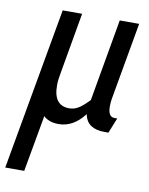

<svg xmlns="http://www.w3.org/2000/svg" viewBox="-117 -550 662 852"><g transform="rotate(10 214.0 -123.5)"><path d="M97 -12.5 51.5 242H-34L96 -489H183.5L135 -212Q132.5 -196.5 130.8 -185Q129 -173.5 129 -156.5Q129 -66 199.5 -66Q225 -66 246.5 -81.5Q268 -97 288 -118.5L353 -489H440.5L384 -170Q380.5 -150.5 378.2 -136.8Q376 -123 376 -105.5Q376 -58.5 405 -58.5H417.5L390 10H370.5Q334 10 310.8 -5.2Q287.5 -20.5 281 -54Q231 11 165.5 11Q142.5 11 125.5 4.8Q108.5 -1.5 97 -12.5Z"/></g></svg>

Font: Cabin Condensed
Style: Italic
Weight: 400
Width: 3
Italic angle: -10°
Designer: Pablo Impallari
Foundry: Pablo Impallari. http://www.impallari.com Igino Marini. http://www.ikern.com
Version: Version 3.001; ttfautohint (v1.8.3)